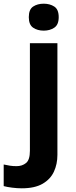

<svg xmlns="http://www.w3.org/2000/svg" viewBox="-84 -780 409 1040"><path d="M34 240Q9 240 -18.5 236.5Q-46 233 -64 228V111Q-46 115 -30 117.5Q-14 120 6 120Q36 120 57 103Q78 86 78 37V-546H227V59Q227 109 208 150Q189 191 146.5 215.5Q104 240 34 240ZM72 -687Q72 -729 95.5 -744.5Q119 -760 153 -760Q186 -760 210 -744.5Q234 -729 234 -687Q234 -646 210 -630Q186 -614 153 -614Q119 -614 95.5 -630Q72 -646 72 -687Z"/></svg>

Font: Noto Sans Armenian
Style: Regular
Weight: 400
Designer: Monotype Design Team
Foundry: Monotype Imaging Inc.
Version: Version 2.007